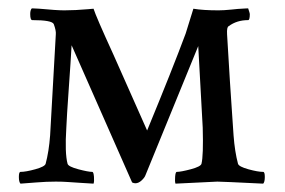

<svg xmlns="http://www.w3.org/2000/svg" viewBox="-20 -439 685 462"><path d="M457 -328.1 330.1 -17.6Q328.1 -11.7 320.8 -4.9Q313.5 2 305.7 2Q301.8 2 297.9 0L152.3 -330.1Q150.4 -294.9 145.5 -226.1Q140.6 -157.2 139.6 -131.8Q135.7 -70.3 142.6 -44.9Q144.5 -38.1 168.5 -31.7Q192.4 -25.4 202.1 -25.4Q205.1 -25.4 206.1 -13.7Q207 -2 205.1 2.9Q190.4 2 173.8 1Q157.2 0 144 -1Q130.9 -2 114.3 -2Q91.8 -2 67.4 0Q43 2 29.3 2.9Q25.4 -1 25.4 -13.2Q25.4 -25.4 29.3 -25.4Q42 -25.4 64.9 -31.7Q87.9 -38.1 89.8 -44.9Q97.7 -74.2 100.6 -113.3L114.3 -356.4Q115.2 -365.2 109.4 -380.9Q105.5 -390.6 57.6 -390.6Q52.7 -390.6 52.7 -405.3Q52.7 -415 56.6 -418.9Q59.6 -418.9 65.9 -418.5Q72.3 -418 75.2 -418Q116.2 -414.1 134.8 -414.1Q161.1 -414.1 193.4 -417Q194.3 -417 198.7 -417.5Q203.1 -418 205.1 -418Q210.9 -399.4 252.9 -307.6L334 -125Q394.5 -271.5 426.8 -358.4L445.3 -418Q468.8 -414.1 505.9 -414.1Q518.6 -414.1 537.1 -416Q555.7 -418 560.5 -418Q562.5 -418 568.4 -418.5Q574.2 -418.9 577.1 -418.9Q581.1 -407.2 581.1 -405.3Q581.1 -390.6 577.1 -390.6Q549.8 -390.6 530.3 -376Q525.4 -374 526.4 -356.4L533.2 -244.1Q535.2 -213.9 538.1 -170.9Q541 -127.9 542 -113.3Q544.9 -74.2 552.7 -44.9Q554.7 -38.1 577.6 -31.7Q600.6 -25.4 613.3 -25.4Q617.2 -25.4 617.2 -13.2Q617.2 -1 613.3 2.9Q513.7 -2 502.9 -2Q500 -2 402.3 2.9Q400.4 -2 401.4 -13.7Q402.3 -25.4 405.3 -25.4Q415 -25.4 439 -31.7Q462.9 -38.1 464.8 -44.9Q469.7 -64.5 467.8 -131.8Z"/></svg>

Font: Crimson Text
Style: Roman
Weight: 400
Version: Version 0.13